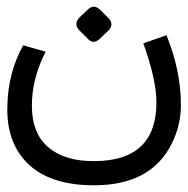

<svg xmlns="http://www.w3.org/2000/svg" viewBox="-20 -389 559 572"><path d="M519 -76Q519 -16 492 38Q431 163 260 163Q136 163 70 105Q-2 41 2 -74Q4 -173 49 -254L116 -235Q74 -153 75 -71Q76 8 122 48Q172 92 262 91Q446 90 446 -84Q446 -151 407 -260L476 -284Q519 -178 519 -76ZM278.8 -359.4 302.3 -335.8Q321.6 -316.6 302.3 -297.3L277.7 -273.8Q258.4 -255.6 242.4 -272.7L217.8 -297.3Q197.5 -316.6 216.7 -336.9L240.3 -359.4Q259.5 -378.6 278.8 -359.4Z"/></svg>

Font: Vazir Code FD
Style: Code-FD
Weight: 400
Foundry: DejaVu fonts team - Redesigned by Saber Rastikerdar
Version: Version 1.1.2